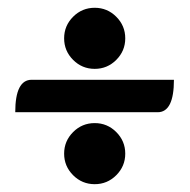

<svg xmlns="http://www.w3.org/2000/svg" viewBox="-20 -577 487 491"><path d="M383.3 -290H19Q19 -373 61 -373H424.8Q424.8 -290 383.3 -290ZM222.2 -400.9Q189.9 -400.9 167 -423.8Q144 -446.8 144 -479Q144 -511.2 167 -534.2Q189.9 -557.1 222.2 -557.1Q254.4 -557.1 277.3 -534.2Q300.3 -511.2 300.3 -479Q300.3 -446.8 277.3 -423.8Q254.4 -400.9 222.2 -400.9ZM222.2 -106Q189.9 -106 167 -128.9Q144 -151.9 144 -184.1Q144 -216.3 167 -239.3Q189.9 -262.2 222.2 -262.2Q254.4 -262.2 277.3 -239.3Q300.3 -216.3 300.3 -184.1Q300.3 -151.9 277.3 -128.9Q254.4 -106 222.2 -106Z"/></svg>

Font: Bainsley
Style: Bold
Weight: 700
Designer: Paul James MIller
Foundry: High-Logic / Made with FontCreator
Version: Version 1.411;March 28, 2021;FontCreator 13.0.0.2683 64-bit